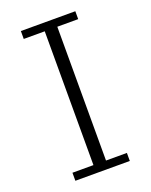

<svg xmlns="http://www.w3.org/2000/svg" viewBox="-135 -783 673 856"><g transform="rotate(-20 201.5 -355.0)"><path d="M330.1 -710.4H71.8V-672.9H171.4V-38.1H71.8V0H330.1V-38.1H231V-672.9H330.1Z"/></g></svg>

Font: My Font
Style: ExtraLight
Weight: 500
Designer: Vernon Adams
Foundry: newtypography
Version: Version 0.001